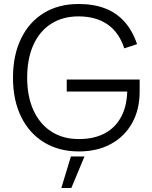

<svg xmlns="http://www.w3.org/2000/svg" viewBox="-20 -741 759 961"><path d="M375 17Q275 17 200.5 -28.5Q126 -74 85.5 -157Q45 -240 45 -352Q45 -465 85.5 -548Q126 -631 199.5 -676Q273 -721 373 -721Q449 -721 506 -699Q563 -677 603 -632.5Q643 -588 666 -520L602 -499Q576 -579 518 -619Q460 -659 373 -659Q294 -659 236 -622Q178 -585 147 -516Q116 -447 116 -352Q116 -258 147.5 -189Q179 -120 237 -82.5Q295 -45 375 -45Q452 -45 506 -74.5Q560 -104 588.5 -160Q617 -216 617 -296L655 -283H314V-343H679V-283Q679 -193 641.5 -125.5Q604 -58 535.5 -20.5Q467 17 375 17ZM287 200 335 42H403L337 200Z"/></svg>

Font: TikTok Sans Light
Style: Regular
Weight: 300
Version: Version 4.000